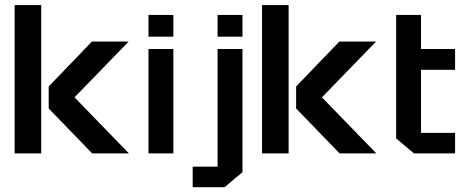

<svg xmlns="http://www.w3.org/2000/svg" viewBox="-20 -620 1900 776"><path d="M39.1 -599.6Q74.2 -599.6 146.5 -599.6Q146.5 -400.4 146.5 0Q110.4 0 39.1 0Q39.1 -200.2 39.1 -599.6ZM501 0Q451.2 0 352.5 0Q293.9 -60.5 176.8 -181.6Q176.8 -211.9 176.8 -270.5Q235.4 -331.1 351.6 -452.1Q401.4 -452.1 500 -452.1Q426.8 -377 281.2 -226.6Q354.5 -151.4 501 0Z M580.1 -421.9Q613.3 -421.9 680.7 -421.9Q680.7 -281.2 680.7 0Q646.5 0 580.1 0Q580.1 -140.6 580.1 -421.9ZM580.1 -559.6Q613.3 -559.6 680.7 -559.6Q680.7 -530.3 680.7 -471.7Q646.5 -471.7 580.1 -471.7Q580.1 -501 580.1 -559.6Z M859.4 -559.6Q893.6 -559.6 960 -559.6Q960 -530.3 960 -471.7Q926.8 -471.7 859.4 -471.7Q859.4 -501 859.4 -559.6ZM960 76.2Q935.5 95.7 887.7 136.7Q844.7 136.7 758.8 136.7Q758.8 108.4 758.8 53.7Q793 53.7 859.4 53.7Q859.4 -104.5 859.4 -420.9Q859.4 -420.9 859.4 -421.9Q893.6 -421.9 960 -421.9Q960 -255.9 960 76.2Z M1039.1 -599.6Q1074.2 -599.6 1146.5 -599.6Q1146.5 -400.4 1146.5 0Q1110.4 0 1039.1 0Q1039.1 -200.2 1039.1 -599.6ZM1501 0Q1451.2 0 1352.5 0Q1293.9 -60.5 1176.8 -181.6Q1176.8 -211.9 1176.8 -270.5Q1235.4 -331.1 1351.6 -452.1Q1401.4 -452.1 1500 -452.1Q1426.8 -377 1281.2 -226.6Q1354.5 -151.4 1501 0Z M1681.6 -337.9Q1681.6 -252.9 1681.6 -83Q1727.5 -83 1819.3 -83Q1819.3 -55.7 1819.3 0Q1763.7 0 1653.3 0Q1628.9 -20.5 1581.1 -60.5Q1581.1 -227.5 1581.1 -559.6Q1614.3 -559.6 1681.6 -559.6Q1681.6 -513.7 1681.6 -421.9Q1727.5 -421.9 1819.3 -421.9Q1819.3 -393.6 1819.3 -337.9Q1773.4 -337.9 1681.6 -337.9Z"/></svg>

Font: Bestnet font
Style: Regular
Weight: 400
Version: Version 1.0